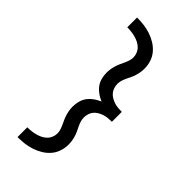

<svg xmlns="http://www.w3.org/2000/svg" viewBox="-315 -915 1181 1181"><g transform="rotate(45 275.0 -325.0)"><path d="M113 195V110Q131 110 148.5 108Q166 106 183 101.5Q200 97 216 89Q232 81 244.5 69Q257 57 264 40Q271 23 271 6Q271 -10 266 -25.5Q261 -41 254 -55.5Q247 -70 240.5 -85Q234 -100 229.5 -115Q225 -130 222.5 -146Q220 -162 220 -178Q220 -202 226.5 -226Q233 -250 247.5 -269Q262 -288 282 -302Q302 -316 324 -325Q302 -334 282 -348Q262 -362 247.5 -381Q233 -400 226.5 -424Q220 -448 220 -472Q220 -488 222.5 -504Q225 -520 229.5 -535Q234 -550 240.5 -565Q247 -580 254 -594.5Q261 -609 266 -624.5Q271 -640 271 -656Q271 -673 264 -690Q257 -707 244.5 -719Q232 -731 216 -739Q200 -747 183 -751.5Q166 -756 148.5 -758Q131 -760 113 -760V-845Q143 -845 172.5 -841.5Q202 -838 230.5 -828.5Q259 -819 284.5 -803.5Q310 -788 329.5 -765.5Q349 -743 358.5 -714Q368 -685 368 -656Q368 -640 365.5 -624Q363 -608 358.5 -592.5Q354 -577 347 -562.5Q340 -548 333 -533.5Q326 -519 321 -503.5Q316 -488 316 -472Q316 -455 321 -439Q326 -423 336.5 -410.5Q347 -398 361.5 -389.5Q376 -381 392 -376Q408 -371 424 -369.5Q440 -368 457 -368V-282Q440 -282 424 -280.5Q408 -279 392 -274Q376 -269 361.5 -260.5Q347 -252 336.5 -239.5Q326 -227 321 -211Q316 -195 316 -178Q316 -162 321 -146.5Q326 -131 333 -116.5Q340 -102 347 -87.5Q354 -73 358.5 -57.5Q363 -42 365.5 -26Q368 -10 368 6Q368 35 358.5 64Q349 93 329.5 115.5Q310 138 284.5 153.5Q259 169 230.5 178.5Q202 188 172.5 191.5Q143 195 113 195Z"/></g></svg>

Font: Lode Dark
Style: Bold
Weight: 700
Monospace: yes
Designer: Belleve Invis
Foundry: Belleve Invis
Version: Version 29.2.0; ttfautohint (v1.8.3)